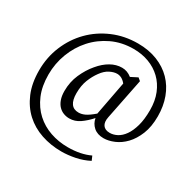

<svg xmlns="http://www.w3.org/2000/svg" viewBox="-172 -829 1179 1167"><g transform="rotate(30 417.5 -246.0)"><path d="M370 -102Q392 -102 415 -113Q438 -124 473 -154L518 -391Q503 -409 488 -416.5Q473 -424 457 -424Q434 -424 406.5 -410Q379 -396 356 -364Q333 -333 317 -292.5Q301 -252 301 -198Q301 -102 370 -102ZM469 -605Q386 -605 317.5 -572.5Q249 -540 200 -485.5Q151 -431 124 -360Q97 -289 97 -212Q97 -130 123 -69Q149 -8 193.5 32.5Q238 73 296 93Q354 113 419 113Q509 113 574 82L587 112Q543 135 493 145Q443 155 398 155Q323 155 256.5 132.5Q190 110 141 65Q92 20 63.5 -47.5Q35 -115 35 -205Q35 -297 68.5 -377.5Q102 -458 161 -518Q220 -578 300.5 -612.5Q381 -647 475 -647Q551 -647 611.5 -623Q672 -599 714 -556Q756 -513 778 -453.5Q800 -394 800 -323Q800 -250 778.5 -197Q757 -144 724.5 -110Q692 -76 653 -59.5Q614 -43 580 -43Q536 -43 509.5 -66.5Q483 -90 477 -125Q445 -89 411.5 -66Q378 -43 339 -43Q318 -43 298.5 -50.5Q279 -58 264 -73.5Q249 -89 240 -114Q231 -139 231 -174Q231 -237 255 -291.5Q279 -346 314 -387Q347 -427 385.5 -449Q424 -471 465 -471Q502 -471 533 -446L580 -470L599 -454L542 -169Q534 -131 548.5 -110.5Q563 -90 596 -90Q622 -90 647.5 -103.5Q673 -117 693.5 -146Q714 -175 727 -221Q740 -267 740 -332Q740 -397 719.5 -447.5Q699 -498 662.5 -533Q626 -568 576.5 -586.5Q527 -605 469 -605Z"/></g></svg>

Font: Source Serif Pro
Style: Regular
Weight: 400
Designer: Frank Grießhammer
Foundry: Adobe Systems Incorporated
Version: Version 2.000;PS 1.000;hotconv 16.6.51;makeotf.lib2.5.65220